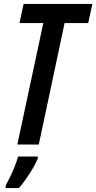

<svg xmlns="http://www.w3.org/2000/svg" viewBox="-20 -734 489 975"><path d="M68 0 200 -617H79L100 -714H449L428 -617H308L177 0ZM9 208Q19 190 31.5 164Q44 138 55 110.5Q66 83 72 61H172V71Q163 93 146.5 121Q130 149 111 176Q92 203 76 221H9Z"/></svg>

Font: Noto Sans ExtraCondensed SemiBold
Style: Italic
Weight: 600
Width: 2
Italic angle: -12°
Designer: Monotype Design Team
Foundry: Monotype Imaging Inc.
Version: Version 2.013; ttfautohint (v1.8.4.7-5d5b)